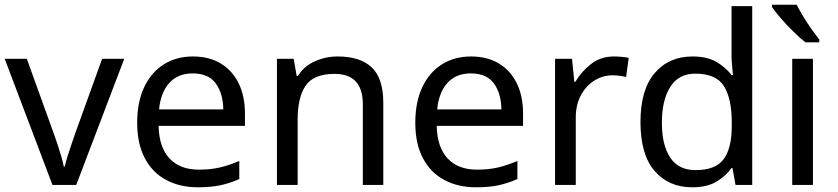

<svg xmlns="http://www.w3.org/2000/svg" viewBox="-20 -786 3560 816"><path d="M203 0 0 -536H94L208 -220Q216 -198 225 -171Q234 -144 241 -119.5Q248 -95 251 -78H255Q259 -95 266.5 -120Q274 -145 283.5 -172Q293 -199 300 -220L414 -536H508L304 0Z M800 -546Q869 -546 918.5 -516Q968 -486 994.5 -431.5Q1021 -377 1021 -304V-251H654Q656 -160 700.5 -112.5Q745 -65 825 -65Q876 -65 915.5 -74.5Q955 -84 997 -102V-25Q956 -7 916 1.5Q876 10 821 10Q745 10 686.5 -21Q628 -52 595.5 -113.5Q563 -175 563 -264Q563 -352 592.5 -415Q622 -478 675.5 -512Q729 -546 800 -546ZM799 -474Q736 -474 699.5 -433.5Q663 -393 656 -321H929Q928 -389 897 -431.5Q866 -474 799 -474Z M1415 -546Q1511 -546 1560 -499.5Q1609 -453 1609 -349V0H1522V-343Q1522 -472 1402 -472Q1313 -472 1279 -422Q1245 -372 1245 -278V0H1157V-536H1228L1241 -463H1246Q1272 -505 1318 -525.5Q1364 -546 1415 -546Z M1982 -546Q2051 -546 2100.5 -516Q2150 -486 2176.5 -431.5Q2203 -377 2203 -304V-251H1836Q1838 -160 1882.5 -112.5Q1927 -65 2007 -65Q2058 -65 2097.5 -74.5Q2137 -84 2179 -102V-25Q2138 -7 2098 1.5Q2058 10 2003 10Q1927 10 1868.5 -21Q1810 -52 1777.5 -113.5Q1745 -175 1745 -264Q1745 -352 1774.5 -415Q1804 -478 1857.5 -512Q1911 -546 1982 -546ZM1981 -474Q1918 -474 1881.5 -433.5Q1845 -393 1838 -321H2111Q2110 -389 2079 -431.5Q2048 -474 1981 -474Z M2589 -546Q2604 -546 2621.5 -544.5Q2639 -543 2652 -540L2641 -459Q2628 -462 2612.5 -464Q2597 -466 2583 -466Q2542 -466 2506 -443.5Q2470 -421 2448.5 -380.5Q2427 -340 2427 -286V0H2339V-536H2411L2421 -438H2425Q2451 -482 2492 -514Q2533 -546 2589 -546Z M2922 10Q2822 10 2762 -59.5Q2702 -129 2702 -267Q2702 -405 2762.5 -475.5Q2823 -546 2923 -546Q2985 -546 3024.5 -523Q3064 -500 3089 -467H3095Q3094 -480 3091.5 -505.5Q3089 -531 3089 -546V-760H3177V0H3106L3093 -72H3089Q3065 -38 3025 -14Q2985 10 2922 10ZM2936 -63Q3021 -63 3055.5 -109.5Q3090 -156 3090 -250V-266Q3090 -366 3057 -419.5Q3024 -473 2935 -473Q2864 -473 2828.5 -416.5Q2793 -360 2793 -265Q2793 -169 2828.5 -116Q2864 -63 2936 -63Z M3435 0H3347V-536H3435ZM3366 -766Q3377 -744 3393.5 -716.5Q3410 -689 3428.5 -663Q3447 -637 3462 -618V-606H3403Q3380 -624 3351 -652.5Q3322 -681 3297.5 -709.5Q3273 -738 3261 -756V-766Z"/></svg>

Font: Noto Sans Modi
Style: Regular
Weight: 400
Designer: Monotype Design Team
Foundry: Monotype Imaging Inc.
Version: Version 2.003; ttfautohint (v1.8.4.7-5d5b)